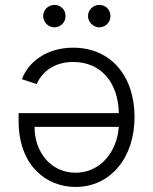

<svg xmlns="http://www.w3.org/2000/svg" viewBox="-20 -750 621 778"><path d="M276.6 -556.8C167.3 -556.8 93.8 -497.5 68.9 -429L128.9 -409.4C149.9 -458.5 199.2 -498.9 276.6 -498.9C388.1 -498.9 458.8 -417.6 461.6 -291.5H55.4V-260.3C55.4 -78.1 168 7.5 286.2 7.5C427.6 7.5 525.2 -110.8 525.2 -275.9C525.2 -441.4 429.3 -556.8 276.6 -556.8ZM461.3 -235.8C454.5 -134.2 386 -50.1 286.2 -50.1C188.6 -50.1 120 -130.7 120 -235.8ZM200.3 -639.2C226.2 -639.2 245.7 -660.5 245.7 -684.7C245.7 -710.6 226.2 -730.1 200.3 -730.1C176.1 -730.1 154.8 -710.6 154.8 -684.7C154.8 -660.5 176.1 -639.2 200.3 -639.2ZM382.1 -639.2C408 -639.2 427.6 -660.5 427.6 -684.7C427.6 -710.6 408 -730.1 382.1 -730.1C358 -730.1 336.6 -710.6 336.6 -684.7C336.6 -660.5 358 -639.2 382.1 -639.2Z"/></svg>

Font: Karasuma Gothic
Style: Light
Weight: 300
Designer: Rasmus Andersson / Ryoko Nishizuka
Foundry: rsms
Version: Version 1.00